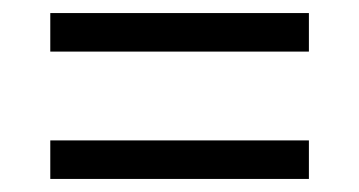

<svg xmlns="http://www.w3.org/2000/svg" viewBox="-20 -504 550 294"><path d="M57 -425V-484H453V-425ZM57 -230V-289H453V-230Z"/></svg>

Font: Noto Serif Thai SemiCondensed
Style: Regular
Weight: 400
Width: 4
Designer: Monotype Design Team
Foundry: Monotype Imaging Inc.
Version: Version 2.002